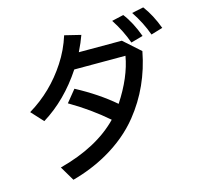

<svg xmlns="http://www.w3.org/2000/svg" viewBox="-129 -1016 1258 1217"><g transform="rotate(-15 500.0 -407.5)"><path d="M729 -709 837.9 -611.8Q795.4 -387.2 659.2 -217.8Q570.8 -107.4 433.6 -29.8Q328.1 29.8 204.6 63L147.9 -32.7Q398.9 -98.6 537.6 -241.7Q428.2 -336.9 295.9 -414.1L359.9 -492.7Q501.5 -417.5 606 -327.6Q703.6 -476.1 726.6 -610.8H390.6Q277.8 -439.5 122.6 -343.8L50.8 -421.9Q205.6 -515.1 305.2 -668.5Q356.4 -746.6 384.8 -836.9L490.7 -811Q475.1 -766.1 446.8 -709ZM784.7 -682.1Q754.9 -766.1 702.6 -846.2L779.8 -863.8Q828.6 -800.8 863.8 -704.1ZM920.9 -698.2Q891.6 -781.2 837.9 -861.8L914.6 -877.9Q963.9 -812.5 997.6 -721.2Z"/></g></svg>

Font: BIZ UDGothic
Style: Bold
Weight: 700
Monospace: yes
Designer: TypeBank Co., Ltd.
Foundry: Morisawa Inc.
Version: Version 1.05